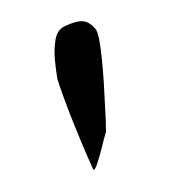

<svg xmlns="http://www.w3.org/2000/svg" viewBox="-46 -794 329 370"><g transform="rotate(-10 118.0 -609.5)"><path d="M109 -466Q108 -469 102 -494Q96 -519 89 -551.5Q82 -584 77 -612.5Q72 -641 71 -651Q71 -664 72.5 -685.5Q74 -707 80.5 -725.5Q87 -744 102 -748Q126 -755 139 -751.5Q152 -748 161 -731Q164 -723 163.5 -702Q163 -681 160.5 -654Q158 -627 154.5 -600.5Q151 -574 149 -556Q148 -549 147 -543.5Q146 -538 146 -536Q146 -535 145 -533Q140 -523 133 -507Q126 -491 119 -478Q112 -465 109 -466Z"/></g></svg>

Font: Zen Old Mincho
Style: Bold
Weight: 700
Designer: Yoshimichi Ohira
Foundry: Positype
Version: Version 1.500